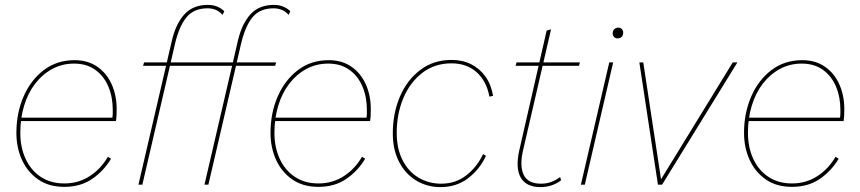

<svg xmlns="http://www.w3.org/2000/svg" viewBox="-20 -755 3515 785"><path d="M243 9Q180 9 136.5 -21Q93 -51 70 -101Q47 -151 47 -212Q47 -292 76 -359.5Q105 -427 158.5 -468Q212 -509 285 -509Q339 -509 377.5 -482.5Q416 -456 436.5 -410.5Q457 -365 457 -309Q457 -297 456.5 -284.5Q456 -272 454 -260H58L59 -274H444L439 -271Q441 -283 441 -291Q441 -299 441 -306Q441 -358 423 -401Q405 -444 369.5 -469.5Q334 -495 283 -495Q234 -495 193.5 -473Q153 -451 123.5 -412.5Q94 -374 78.5 -322.5Q63 -271 63 -212Q63 -153 84.5 -106Q106 -59 146.5 -32Q187 -5 243 -5Q301 -5 347 -35Q393 -65 421 -114L434 -106Q405 -57 357.5 -24Q310 9 243 9Z M546 0 683 -590Q699 -658 734 -696.5Q769 -735 830 -735Q851 -735 868 -728Q885 -721 897 -709L890 -694Q878 -708 862.5 -714.5Q847 -721 829 -721Q773 -721 743 -685Q713 -649 696 -578L678 -500L676 -491L562 0ZM565 -486 569 -500H839L835 -486Z M816 0 953 -590Q969 -658 1004 -696.5Q1039 -735 1100 -735Q1121 -735 1138 -728Q1155 -721 1167 -709L1160 -694Q1148 -708 1132.5 -714.5Q1117 -721 1099 -721Q1043 -721 1013 -685Q983 -649 966 -578L948 -500L946 -491L832 0ZM835 -486 839 -500H1109L1105 -486Z M1282 9Q1219 9 1175.5 -21Q1132 -51 1109 -101Q1086 -151 1086 -212Q1086 -292 1115 -359.5Q1144 -427 1197.5 -468Q1251 -509 1324 -509Q1378 -509 1416.5 -482.5Q1455 -456 1475.5 -410.5Q1496 -365 1496 -309Q1496 -297 1495.5 -284.5Q1495 -272 1493 -260H1097L1098 -274H1483L1478 -271Q1480 -283 1480 -291Q1480 -299 1480 -306Q1480 -358 1462 -401Q1444 -444 1408.5 -469.5Q1373 -495 1322 -495Q1273 -495 1232.5 -473Q1192 -451 1162.5 -412.5Q1133 -374 1117.5 -322.5Q1102 -271 1102 -212Q1102 -153 1123.5 -106Q1145 -59 1185.5 -32Q1226 -5 1282 -5Q1340 -5 1386 -35Q1432 -65 1460 -114L1473 -106Q1444 -57 1396.5 -24Q1349 9 1282 9Z M1781 10Q1726 10 1681.5 -17Q1637 -44 1611.5 -93.5Q1586 -143 1586 -209Q1586 -293 1615.5 -361Q1645 -429 1699 -469.5Q1753 -510 1826 -510Q1871 -510 1906 -492.5Q1941 -475 1964.5 -442.5Q1988 -410 1996 -363L1981 -360Q1969 -424 1928.5 -460Q1888 -496 1826 -496Q1757 -496 1706.5 -457Q1656 -418 1629 -353.5Q1602 -289 1602 -212Q1602 -147 1626 -100Q1650 -53 1691.5 -28.5Q1733 -4 1784 -4Q1843 -4 1887 -38.5Q1931 -73 1955 -125L1967 -118Q1941 -62 1893.5 -26Q1846 10 1781 10Z M2191 10Q2131 10 2109 -29Q2087 -68 2103 -140L2215 -630L2233 -635L2118 -138Q2104 -75 2121.5 -39.5Q2139 -4 2192 -4Q2215 -4 2233.5 -11Q2252 -18 2270 -31L2274 -18Q2258 -5 2236 2.5Q2214 10 2191 10ZM2088 -486 2092 -500H2351L2347 -486Z M2487 -500 2371 0H2355L2471 -500ZM2505 -598Q2496 -598 2490.5 -604Q2485 -610 2485 -618Q2485 -629 2491.5 -635.5Q2498 -642 2508 -642Q2517 -642 2522.5 -636Q2528 -630 2528 -622Q2528 -611 2522 -604.5Q2516 -598 2505 -598Z M2976 -500H2995L2687 0H2670L2594 -500H2610L2684 -13L2679 -16Z M3218 9Q3155 9 3111.5 -21Q3068 -51 3045 -101Q3022 -151 3022 -212Q3022 -292 3051 -359.5Q3080 -427 3133.5 -468Q3187 -509 3260 -509Q3314 -509 3352.5 -482.5Q3391 -456 3411.5 -410.5Q3432 -365 3432 -309Q3432 -297 3431.5 -284.5Q3431 -272 3429 -260H3033L3034 -274H3419L3414 -271Q3416 -283 3416 -291Q3416 -299 3416 -306Q3416 -358 3398 -401Q3380 -444 3344.5 -469.5Q3309 -495 3258 -495Q3209 -495 3168.5 -473Q3128 -451 3098.5 -412.5Q3069 -374 3053.5 -322.5Q3038 -271 3038 -212Q3038 -153 3059.5 -106Q3081 -59 3121.5 -32Q3162 -5 3218 -5Q3276 -5 3322 -35Q3368 -65 3396 -114L3409 -106Q3380 -57 3332.5 -24Q3285 9 3218 9Z"/></svg>

Font: Kantumruy Pro Thin
Style: Italic
Weight: 250
Italic angle: -13°
Version: Version 1.002